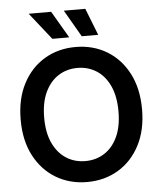

<svg xmlns="http://www.w3.org/2000/svg" viewBox="-62 -997 881 1061"><g transform="rotate(-5 378.5 -466.5)"><path d="M378.9 10.7Q282.2 10.7 206.1 -34.9Q129.9 -80.6 85.9 -164.6Q42 -248.5 42 -363.3Q42 -479 85.9 -563.2Q129.9 -647.5 206.1 -692.9Q282.2 -738.3 378.9 -738.3Q475.1 -738.3 551.3 -692.9Q627.4 -647.5 671.4 -563.2Q715.3 -479 715.3 -363.3Q715.3 -248 671.4 -164.1Q627.4 -80.1 551.3 -34.7Q475.1 10.7 378.9 10.7ZM378.9 -105.5Q438 -105.5 484.6 -135.3Q531.2 -165 557.9 -222.7Q584.5 -280.3 584.5 -363.3Q584.5 -446.8 557.9 -504.6Q531.2 -562.5 484.6 -592.3Q438 -622.1 378.9 -622.1Q319.3 -622.1 272.7 -592Q226.1 -562 199.2 -504.4Q172.4 -446.8 172.4 -363.3Q172.4 -280.3 199.2 -222.9Q226.1 -165.5 272.7 -135.5Q319.3 -105.5 378.9 -105.5ZM418.5 -794.4 332 -943.8H451.2L509.8 -794.4ZM255.4 -794.4 137.2 -943.8H261.7L349.1 -794.4Z"/></g></svg>

Font: Inter 24pt SemiBold
Style: Regular
Weight: 600
Designer: Rasmus Andersson
Foundry: rsms
Version: Version 4.001;git-66647c0bb